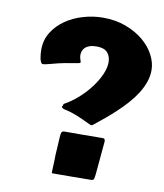

<svg xmlns="http://www.w3.org/2000/svg" viewBox="-82 -775 740 865"><g transform="rotate(10 288.0 -342.0)"><path d="M211.4 -292.5Q245.1 -310.5 275.6 -337.6Q306.2 -364.7 329.1 -395.3Q352.1 -425.8 365.5 -456.3Q378.9 -486.8 378.9 -512.2Q378.9 -539.6 363.8 -556.6Q348.6 -573.7 314 -573.7Q294.4 -573.7 281.7 -569.1Q269 -564.5 261.5 -557.1Q253.9 -549.8 251 -541Q248 -532.2 248 -523.9Q248 -512.7 251.5 -503.4Q254.9 -494.1 254.9 -491.2Q254.9 -487.3 248 -485.8Q241.2 -484.4 225.8 -481.9Q210.4 -479.5 185.1 -474.9Q159.7 -470.2 122.6 -460Q108.4 -456.1 100.6 -454.6Q92.8 -453.1 88.4 -453.1Q83 -453.1 79.3 -460.4Q75.7 -467.8 73.7 -477.8Q71.8 -487.8 71 -498.5Q70.3 -509.3 70.3 -516.1Q70.3 -561 92.5 -596.4Q114.7 -631.8 150.4 -656.2Q186 -680.7 230.7 -693.6Q275.4 -706.5 320.3 -706.5Q378.4 -706.5 425.5 -688.7Q472.7 -670.9 506.1 -642.8Q539.6 -614.7 557.6 -579.8Q575.7 -544.9 575.7 -511.2Q575.7 -483.4 566.2 -456.3Q556.6 -429.2 540.3 -403.3Q523.9 -377.4 502.2 -353Q480.5 -328.6 456.5 -306.2Q432.6 -283.7 408 -263.2Q383.3 -242.7 360.4 -224.6Q359.4 -223.1 356.7 -221.7Q354 -220.2 351.1 -220.2Q349.6 -220.2 347.4 -220.7Q345.2 -221.2 344.2 -222.2Q325.7 -231 310.8 -237.8Q295.9 -244.6 281.7 -250.5Q267.6 -256.3 252.7 -261Q237.8 -265.6 219.7 -269.5Q212.9 -271 209.7 -274.2Q206.5 -277.3 206.5 -280.8Q210.4 -283.2 210.9 -286.9Q211.4 -290.5 211.4 -292.5ZM213.4 18.6Q214.4 -4.4 214.8 -17.8Q215.3 -31.2 215.6 -38.6Q215.8 -45.9 215.8 -48.8Q215.8 -51.8 215.8 -54.4Q215.8 -57.1 216.1 -61Q216.3 -64.9 216.8 -74Q217.3 -83 218.3 -98.9Q219.2 -114.7 220.7 -141.1Q221.7 -157.2 223.9 -163.3Q226.1 -169.4 234.9 -170.9Q277.8 -170.9 324.7 -171.1Q371.6 -171.4 413.1 -171.9Q418.5 -171.9 420.9 -168.7Q423.3 -165.5 423.3 -157.2L409.7 -6.8Q407.7 9.3 406 15.4Q404.3 21.5 395 22.5Q353.5 22.9 309.8 23.4Q266.1 23.9 218.8 23.9Q214.8 23.9 214.1 23.2Q213.4 22.5 213.4 18.6Z"/></g></svg>

Font: Carter One
Style: Regular
Weight: 400
Designer: vernon adams
Foundry: vernon adams
Version: Version 1.000